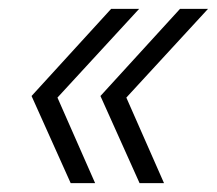

<svg xmlns="http://www.w3.org/2000/svg" viewBox="-20 -481 489 432"><path d="M293 -461 96 -247 98 -287 194 -69H139L51 -265L230 -461ZM448 -461 251 -247 253 -287 349 -69H294L206 -265L385 -461Z"/></svg>

Font: Kantumruy Pro Light
Style: Italic
Weight: 300
Italic angle: -13°
Version: Version 1.002